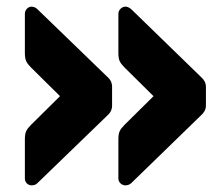

<svg xmlns="http://www.w3.org/2000/svg" viewBox="-20 -619 667 579"><path d="M359 -60Q350 -60 343.5 -66Q337 -72 337 -81V-199Q337 -215 341 -223.5Q345 -232 355 -242L443 -329L355 -416Q345 -426 341 -434.5Q337 -443 337 -459V-577Q337 -586 343.5 -592.5Q350 -599 359 -599Q361 -599 365.5 -597.5Q370 -596 375 -592L586 -387Q593 -381 597 -373.5Q601 -366 601 -357V-301Q601 -292 597 -284.5Q593 -277 586 -271L375 -66Q370 -62 365.5 -61Q361 -60 359 -60ZM76 -60Q67 -60 61 -66Q55 -72 55 -81V-199Q55 -215 59 -223.5Q63 -232 73 -242L161 -329L73 -416Q63 -426 59 -434.5Q55 -443 55 -459V-577Q55 -586 61 -592.5Q67 -599 76 -599Q78 -599 83 -597.5Q88 -596 92 -592L304 -387Q311 -381 314.5 -373.5Q318 -366 318 -357V-301Q318 -292 314.5 -284.5Q311 -277 304 -271L92 -66Q88 -62 83 -61Q78 -60 76 -60Z"/></svg>

Font: Rubik ExtraBold
Style: Regular
Weight: 800
Designer: Hubert and Fischer
Foundry: Hubert and Fischer
Version: Version 2.300;gftools[0.9.30]